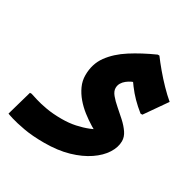

<svg xmlns="http://www.w3.org/2000/svg" viewBox="-207 -670 1106 1103"><g transform="rotate(30 346.0 -118.5)"><path d="M220 264Q142 264 84.5 253.5Q27 243 -5 233Q-37 223 -40 221L7 56H18Q31 60 61 69.5Q91 79 136.5 87Q182 95 239 95Q288 95 330 86Q372 77 407 63Q442 49 467 35L473 78Q444 64 411 44Q378 24 346 -1Q314 -26 288.5 -56Q263 -86 247.5 -120Q232 -154 232 -191Q232 -266 272 -321Q312 -376 380 -419.5Q448 -463 533 -501H544Q567 -470 598 -433Q629 -396 663 -361Q697 -326 728 -300L629 -158H617Q582 -186 555 -213.5Q528 -241 504.5 -272.5Q481 -304 455 -343L527 -298Q520 -301 506.5 -299Q493 -297 478.5 -290Q464 -283 450 -272Q436 -261 427.5 -246.5Q419 -232 419 -214Q419 -193 437.5 -170.5Q456 -148 483.5 -124.5Q511 -101 539 -75.5Q567 -50 585.5 -23Q604 4 604 33Q604 73 578 114Q552 155 502 189Q452 223 381.5 243.5Q311 264 220 264Z"/></g></svg>

Font: Kufam ExtraBold
Style: Italic
Weight: 800
Italic angle: -11°
Designer: Artur Schmal
Foundry: Original Type
Version: Version 1.301; ttfautohint (v1.8.3)